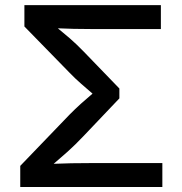

<svg xmlns="http://www.w3.org/2000/svg" viewBox="-20 -748 730 768"><path d="M61 0V-84.5L257.8 -289.1Q279.8 -311.5 304.4 -333.7Q329.1 -356 350.1 -373.5Q329.6 -391.1 305.2 -412.4Q280.8 -433.6 258.3 -457L77.6 -642.1V-727.5H623.5V-631.8H347.2Q308.6 -631.8 274.9 -632.6Q241.2 -633.3 211.4 -634.8Q233.9 -616.7 259.8 -594.2Q285.6 -571.8 314.5 -542L457.5 -394V-354.5L314 -203.6Q281.2 -168.9 250.5 -141.4Q219.7 -113.8 194.8 -92.8Q228 -94.2 265.6 -95Q303.2 -95.7 347.2 -95.7H629.4V0Z"/></svg>

Font: Inter Medium
Style: Regular
Weight: 500
Designer: Rasmus Andersson
Foundry: rsms
Version: Version 4.001;git-9221beed3